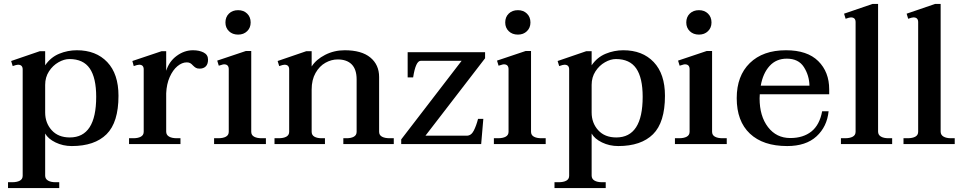

<svg xmlns="http://www.w3.org/2000/svg" viewBox="-20 -737 4932 982"><path d="M21 195H42Q67 195 81.5 187Q96 179 96 162V-382Q96 -406 72 -406Q64 -406 45 -399L37 -425L183 -475H211V-403Q239 -444 282.5 -462Q326 -480 373 -480Q471 -480 528.5 -419.5Q586 -359 586 -247Q586 -111 525 -50.5Q464 10 347 10Q302 10 264 -8.5Q226 -27 211 -54V161Q211 178 225.5 186.5Q240 195 264 195H283V225H21ZM472 -242Q472 -339 439 -387Q406 -435 335 -435Q308 -435 279 -418.5Q250 -402 230.5 -372Q211 -342 211 -303V-162Q211 -108 244.5 -71Q278 -34 337 -34Q472 -34 472 -242Z M1044 -432Q1044 -409 1032.5 -397.5Q1021 -386 1001 -386Q989 -386 982 -390Q975 -394 967 -402Q960 -410 953 -414Q946 -418 935 -418Q911 -418 887.5 -398.5Q864 -379 848 -343Q832 -307 830 -260V-64Q830 -47 844.5 -38.5Q859 -30 884 -30H903V0H640V-30H662Q686 -30 700.5 -38Q715 -46 715 -63V-382Q715 -406 692 -406Q683 -406 664 -399L657 -425L806 -475H830V-375Q845 -423 884 -451.5Q923 -480 967 -480Q999 -480 1021.5 -468.5Q1044 -457 1044 -432Z M1133 -622Q1133 -650 1151 -667.5Q1169 -685 1198 -685Q1226 -685 1244 -667.5Q1262 -650 1262 -622Q1262 -595 1244 -577.5Q1226 -560 1198 -560Q1169 -560 1151 -577.5Q1133 -595 1133 -622ZM1075 -30H1096Q1121 -30 1135.5 -38Q1150 -46 1150 -63V-383Q1150 -408 1126 -408Q1121 -408 1112.5 -405Q1104 -402 1099 -401L1091 -427L1237 -476H1265V-63Q1265 -46 1279.5 -38Q1294 -30 1318 -30H1340V0H1075Z M1994 -30V0H1736V-30H1753Q1776 -30 1790 -38Q1804 -46 1804 -63V-331Q1804 -382 1779 -407.5Q1754 -433 1707 -433Q1675 -433 1644.5 -416Q1614 -399 1594 -364Q1574 -329 1574 -279V-63Q1574 -46 1588 -38Q1602 -30 1625 -30H1642V0H1384V-30H1405Q1430 -30 1444.5 -38Q1459 -46 1459 -63V-382Q1459 -406 1435 -406Q1427 -406 1408 -399L1400 -425L1546 -475H1574V-397Q1597 -433 1643 -456.5Q1689 -480 1743 -480Q1829 -480 1874 -443Q1919 -406 1919 -343V-63Q1919 -46 1933.5 -38Q1948 -30 1973 -30Z M2032 -24 2341 -426H2132Q2106 -426 2093 -341H2065V-470H2461V-439L2156 -43H2367Q2390 -43 2403 -68.5Q2416 -94 2425 -129H2452L2441 0H2032Z M2564 -622Q2564 -650 2582 -667.5Q2600 -685 2629 -685Q2657 -685 2675 -667.5Q2693 -650 2693 -622Q2693 -595 2675 -577.5Q2657 -560 2629 -560Q2600 -560 2582 -577.5Q2564 -595 2564 -622ZM2506 -30H2527Q2552 -30 2566.5 -38Q2581 -46 2581 -63V-383Q2581 -408 2557 -408Q2552 -408 2543.5 -405Q2535 -402 2530 -401L2522 -427L2668 -476H2696V-63Q2696 -46 2710.5 -38Q2725 -30 2749 -30H2771V0H2506Z M2816 195H2837Q2862 195 2876.5 187Q2891 179 2891 162V-382Q2891 -406 2867 -406Q2859 -406 2840 -399L2832 -425L2978 -475H3006V-403Q3034 -444 3077.5 -462Q3121 -480 3168 -480Q3266 -480 3323.5 -419.5Q3381 -359 3381 -247Q3381 -111 3320 -50.5Q3259 10 3142 10Q3097 10 3059 -8.5Q3021 -27 3006 -54V161Q3006 178 3020.5 186.5Q3035 195 3059 195H3078V225H2816ZM3267 -242Q3267 -339 3234 -387Q3201 -435 3130 -435Q3103 -435 3074 -418.5Q3045 -402 3025.5 -372Q3006 -342 3006 -303V-162Q3006 -108 3039.5 -71Q3073 -34 3132 -34Q3267 -34 3267 -242Z M3490 -622Q3490 -650 3508 -667.5Q3526 -685 3555 -685Q3583 -685 3601 -667.5Q3619 -650 3619 -622Q3619 -595 3601 -577.5Q3583 -560 3555 -560Q3526 -560 3508 -577.5Q3490 -595 3490 -622ZM3432 -30H3453Q3478 -30 3492.5 -38Q3507 -46 3507 -63V-383Q3507 -408 3483 -408Q3478 -408 3469.5 -405Q3461 -402 3456 -401L3448 -427L3594 -476H3622V-63Q3622 -46 3636.5 -38Q3651 -30 3675 -30H3697V0H3432Z M3866 -255Q3865 -248 3865 -234Q3865 -143 3908 -87Q3951 -31 4022 -31Q4088 -31 4130 -64.5Q4172 -98 4185 -168H4218Q4210 -89 4156 -39.5Q4102 10 4006 10Q3883 10 3815.5 -53.5Q3748 -117 3748 -235Q3748 -349 3815 -414.5Q3882 -480 4000 -480Q4109 -480 4165 -424.5Q4221 -369 4221 -280V-255ZM3871 -299H4120Q4119 -351 4091.5 -394Q4064 -437 4004 -437Q3950 -437 3916 -399.5Q3882 -362 3871 -299Z M4281 -30H4302Q4327 -30 4341.5 -38Q4356 -46 4356 -63V-624Q4356 -648 4332 -648Q4324 -648 4305 -641L4297 -667L4443 -717H4471V-64Q4471 -47 4485.5 -38.5Q4500 -30 4524 -30H4543V0H4281Z M4601 -30H4622Q4647 -30 4661.5 -38Q4676 -46 4676 -63V-624Q4676 -648 4652 -648Q4644 -648 4625 -641L4617 -667L4763 -717H4791V-64Q4791 -47 4805.5 -38.5Q4820 -30 4844 -30H4863V0H4601Z"/></svg>

Font: Taviraj Medium
Style: Regular
Weight: 500
Designer: Katatrad Team
Foundry: CadsonDemak
Version: Version 1.030